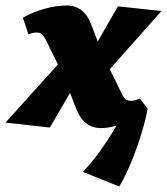

<svg xmlns="http://www.w3.org/2000/svg" viewBox="-44 -456 606 697"><path d="M322 9Q289 9 266 -11Q243 -31 230 -68L187 -180L122 -312Q115 -326 108 -332Q101 -338 88 -338Q82 -338 74 -336Q66 -334 59 -332L39 -392Q77 -413 119 -424.5Q161 -436 198 -436Q232 -436 255 -416Q278 -396 290 -360L329 -257L398 -116Q405 -101 412.5 -95.5Q420 -90 432 -90Q439 -90 447.5 -92.5Q456 -95 464 -98L492 -61Q453 -29 407 -10Q361 9 322 9ZM137 7 -24 -11 188 -246 246 -180ZM337 -185 279 -250 384 -433 542 -416ZM389 221 257 168Q293 130 324.5 85Q356 40 380 -2Q404 -44 417 -74L492 -61Q488 -38 478.5 -2.5Q469 33 455 73.5Q441 114 424 152.5Q407 191 389 221Z"/></svg>

Font: Ysabeau Black
Style: Italic
Weight: 900
Italic angle: -12°
Version: Version 2.000;gftools[0.9.27.dev2+g8671c4b]